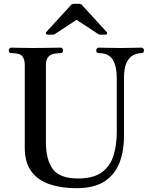

<svg xmlns="http://www.w3.org/2000/svg" viewBox="-20 -976 804 1008"><path d="M381 12Q301 12 239.5 -9Q178 -30 144 -77Q110 -124 110 -200V-637Q110 -665 97 -681Q84 -697 40 -697Q26 -697 26 -712Q26 -717 30 -721.5Q34 -726 40 -726Q48 -726 74.5 -725Q101 -724 154 -724Q207 -724 249 -725Q291 -726 298 -726Q304 -726 307.5 -721.5Q311 -717 311 -712Q311 -697 298 -697Q252 -697 236.5 -680.5Q221 -664 221 -637V-230Q221 -138 257 -88.5Q293 -39 390 -39Q470 -39 514 -71Q558 -103 575.5 -158.5Q593 -214 593 -283V-568Q593 -628 572 -662.5Q551 -697 500 -697Q485 -697 485 -712Q485 -717 489 -721.5Q493 -726 500 -726Q509 -726 538.5 -725Q568 -724 613 -724Q655 -724 683 -725Q711 -726 721 -726Q728 -726 732 -721.5Q736 -717 736 -712Q736 -697 721 -697Q699 -697 678 -685.5Q657 -674 644 -646Q631 -618 631 -567V-263Q631 -182 606.5 -120Q582 -58 527.5 -23Q473 12 381 12ZM231 -794Q224 -794 221.5 -799Q219 -804 224 -809L353 -950Q359 -956 368 -956H395Q404 -956 410 -950L539 -809Q544 -804 542.5 -799Q541 -794 533 -794H507Q503 -794 500 -795.5Q497 -797 493 -799L382 -872L271 -799Q267 -797 264.5 -795.5Q262 -794 257 -794Z"/></svg>

Font: Zen Old Mincho
Style: Bold
Weight: 700
Designer: Yoshimichi Ohira
Foundry: Positype
Version: Version 1.500